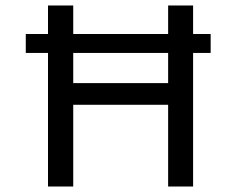

<svg xmlns="http://www.w3.org/2000/svg" viewBox="-20 -680 863 700"><path d="M74 -556H748V-487H74ZM593 0V-660H684V0ZM155 0V-660H247V0ZM201 -298V-377H629V-298Z"/></svg>

Font: Bricolage Grotesque 16pt
Style: Regular
Weight: 400
Version: Version 1.001;gftools[0.9.33.dev8+g029e19f]